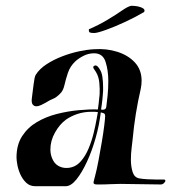

<svg xmlns="http://www.w3.org/2000/svg" viewBox="-20 -637 591 663"><path d="M102 6Q83 6 70.5 -6Q58 -18 50.5 -34.5Q43 -51 40 -67.5Q37 -84 37 -93Q37 -137 56.5 -167Q76 -197 107.5 -215.5Q139 -234 176.5 -243.5Q214 -253 251.5 -256.5Q289 -260 318 -259Q318 -259 320.5 -278Q323 -297 324 -311Q325 -329 323 -351Q321 -373 311 -389Q309 -392 304 -399.5Q299 -407 306 -410Q307 -411 310 -411Q316 -411 323 -400Q331 -389 333.5 -372Q336 -355 336 -336Q336 -329 336 -323Q336 -317 335 -310Q334 -294 331.5 -276.5Q329 -259 329 -259Q331 -258 334 -258Q346 -258 347 -268Q349 -282 351.5 -306.5Q354 -331 354 -357Q354 -394 344.5 -423.5Q335 -453 305 -453Q286 -453 269 -444.5Q252 -436 240 -425Q222 -408 214.5 -385.5Q207 -363 202.5 -343Q198 -323 187 -313Q174 -300 163.5 -296Q153 -292 137 -282Q132 -279 122.5 -274.5Q113 -270 105 -270Q98 -270 93 -276Q88 -282 90 -298Q93 -320 96 -345.5Q99 -371 103 -378Q116 -399 140.5 -415Q165 -431 195 -442.5Q225 -454 254 -460Q283 -466 305 -467Q348 -470 385.5 -458Q423 -446 446 -421Q469 -396 469 -358Q469 -345 466 -330Q456 -287 449 -243.5Q442 -200 438 -156Q437 -146 434.5 -126Q432 -106 432 -85Q432 -62 438 -43Q444 -24 461 -21Q472 -19 489 -18Q506 -17 521.5 -17Q537 -17 545 -17H546Q551 -17 551 -13Q551 -9 546 -4.5Q541 0 535 0Q500 0 465 -1Q430 -2 395 -2Q378 -2 360.5 -1Q343 0 325 0H315Q303 0 303 -6Q303 -9 304.5 -14.5Q306 -20 308 -28Q314 -50 320 -82Q326 -114 331.5 -146.5Q337 -179 340 -203.5Q343 -228 343 -235V-237Q343 -244 338 -246Q333 -248 328 -249Q323 -206 310.5 -161.5Q298 -117 280.5 -79Q263 -41 244 -17.5Q225 6 207 6ZM209 -57Q239 -57 259 -80Q275 -98 286 -124.5Q297 -151 303.5 -178Q310 -205 313.5 -225Q317 -245 318 -250Q312 -251 306.5 -251Q301 -251 296 -251Q270 -251 247.5 -243.5Q225 -236 208 -224Q186 -208 170 -179.5Q154 -151 154 -121Q154 -103 161 -88Q168 -72 181 -64.5Q194 -57 209 -57ZM305 -523Q294 -523 290 -525Q286 -527 287 -536Q322 -551 351 -568.5Q380 -586 401 -600.5Q422 -615 433 -617Q452 -617 466 -612Q480 -607 479 -600Q479 -595 473 -593Q448 -578 412.5 -561.5Q377 -545 346.5 -534Q316 -523 305 -523Z"/></svg>

Font: Tapestry
Style: Regular
Weight: 400
Designer: Robert E. Leuschke
Foundry: Robert E. Leuschke
Version: Version 1.010; ttfautohint (v1.8.4.7-5d5b)